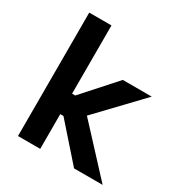

<svg xmlns="http://www.w3.org/2000/svg" viewBox="-165 -821 893 943"><g transform="rotate(30 282.0 -350.0)"><path d="M196 0H70V-700H196V-313H214L378 -496H542L313 -256L550 0H388L214 -197H196Z"/></g></svg>

Font: Space Grotesk Variable Light
Style: Regular
Weight: 300
Designer: Florian Karsten
Foundry: Florian Karsten
Version: Version 2.000